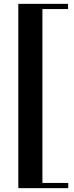

<svg xmlns="http://www.w3.org/2000/svg" viewBox="-20 -756 384 996"><path d="M333 -736H75V216H76V220H334V193H200V-709H333Z"/></svg>

Font: Ortica Linear
Style: Bold
Weight: 700
Designer: Benedetta Bovani
Foundry: Collletttivo
Version: Version 2.000;Glyphs 3.1.2 (3151)